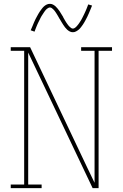

<svg xmlns="http://www.w3.org/2000/svg" viewBox="-20 -981 640 1001"><path d="M36 0V-19H106V-716H36V-735H137L434 -109L473 -28V-716H403V-735H564V-716H494V0H463L127 -707V-19H197V0ZM360 -813Q351 -813 343.5 -817Q336 -821 330 -826.5Q324 -832 319 -838.5Q314 -845 309.5 -852Q305 -859 300.5 -866.5Q296 -874 292 -881L291 -882Q289 -886 286 -891Q283 -896 280.5 -900.5Q278 -905 275 -909.5Q272 -914 269.5 -918Q267 -922 264 -925.5Q261 -929 257 -933Q253 -937 249 -939.5Q245 -942 240 -942Q236 -942 231.5 -939.5Q227 -937 224 -934.5Q221 -932 218 -928.5Q215 -925 211.5 -920Q208 -915 206.5 -912.5Q205 -910 203 -907Q201 -904 199 -901Q197 -898 195 -894.5Q193 -891 191 -887Q189 -883 187 -878.5Q185 -874 182.5 -869.5Q180 -865 178 -860.5Q176 -856 173.5 -850.5Q171 -845 169 -839.5Q167 -834 164.5 -828Q162 -822 160 -816L140 -823Q145 -834 149 -844Q153 -854 157 -863.5Q161 -873 165 -881Q169 -889 173 -896Q177 -903 180.5 -909.5Q184 -916 188 -921.5Q192 -927 197.5 -934.5Q203 -942 209 -947.5Q215 -953 223 -957Q231 -961 240 -961Q249 -961 256.5 -957Q264 -953 270 -947.5Q276 -942 281 -935.5Q286 -929 291 -922Q296 -915 300 -907.5Q304 -900 309 -893V-892Q311 -888 314 -883Q317 -878 319.5 -873.5Q322 -869 325 -864.5Q328 -860 330.5 -856.5Q333 -853 336 -849Q339 -845 343 -841.5Q347 -838 351 -835Q355 -832 360 -832Q364 -832 368.5 -834.5Q373 -837 376 -840Q379 -843 382 -846.5Q385 -850 388.5 -854.5Q392 -859 393.5 -861.5Q395 -864 397 -867Q399 -870 401 -873Q403 -876 405 -880Q407 -884 409 -887.5Q411 -891 413 -895.5Q415 -900 417.5 -904.5Q420 -909 422 -914Q424 -919 426.5 -924Q429 -929 431 -934.5Q433 -940 435.5 -946Q438 -952 440 -958L460 -952Q455 -940 451 -930Q447 -920 443 -911Q439 -902 435 -893.5Q431 -885 427 -878Q423 -871 419.5 -864.5Q416 -858 412 -852.5Q408 -847 402.5 -839.5Q397 -832 391 -827Q385 -822 377 -817.5Q369 -813 360 -813Z"/></svg>

Font: Iosevka Slab Thin Extended
Style: Regular
Weight: 100
Width: 7
Monospace: yes
Designer: Belleve Invis
Foundry: Belleve Invis
Version: Version 11.1.1; ttfautohint (v1.8.3)